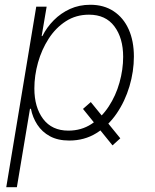

<svg xmlns="http://www.w3.org/2000/svg" viewBox="-20 -570 642 794"><path d="M355.5 -147.9 477.5 2 445.3 31.2 323.2 -119.6ZM5.9 204.1 129.9 -542.5H172.9L152.3 -420.9H155.3Q173.3 -457 202.4 -486.3Q231.4 -515.6 269.5 -533Q307.6 -550.3 353.5 -550.3Q409.7 -550.3 450.2 -523.4Q490.7 -496.6 512.2 -448.5Q533.7 -400.4 533.7 -335.9Q533.7 -274.9 515.4 -213.1Q497.1 -151.4 462.4 -100.6Q427.7 -49.8 378.4 -19.3Q329.1 11.2 266.6 11.2Q219.2 11.2 186.5 -6.6Q153.8 -24.4 134.3 -54.4Q114.7 -84.5 107.9 -120.1H104L49.8 204.1ZM262.7 -29.8Q316.4 -29.8 358.2 -57.1Q399.9 -84.5 429.4 -129.4Q459 -174.3 474.1 -228.3Q489.3 -282.2 489.3 -335Q489.3 -412.6 453.1 -460.9Q417 -509.3 348.1 -509.3Q294.4 -509.3 252.4 -482.2Q210.4 -455.1 181.4 -410.2Q152.3 -365.2 137.2 -311.3Q122.1 -257.3 122.1 -204.1Q122.1 -126.5 158.4 -78.1Q194.8 -29.8 262.7 -29.8Z"/></svg>

Font: Inter 16pt ExtraLight
Style: Italic
Weight: 250
Italic angle: -9.3988°
Version: Version 4.001;git-66647c0bb